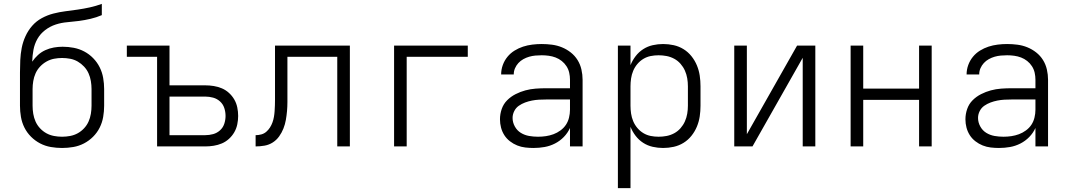

<svg xmlns="http://www.w3.org/2000/svg" viewBox="-20 -755 5515 990"><path d="M300 8Q271 8 242 3Q213 -2 187 -15.5Q161 -29 140 -50Q119 -71 106 -97Q93 -123 88 -152Q83 -181 83 -210V-296Q83 -317 83 -338Q83 -359 83 -381Q83 -413 84.5 -445Q86 -477 92 -508Q98 -539 111.5 -568.5Q125 -598 146 -622Q167 -646 195.5 -661.5Q224 -677 255 -685Q286 -693 317.5 -697Q349 -701 380.5 -705.5Q412 -710 443.5 -717Q475 -724 505 -735V-677Q477 -665 447 -658Q417 -651 387 -647Q357 -643 326.5 -640.5Q296 -638 267 -628.5Q238 -619 213 -600Q188 -581 173 -554.5Q158 -528 152.5 -498Q147 -468 146 -437Q159 -456 176 -471.5Q193 -487 214 -496.5Q235 -506 257.5 -510Q280 -514 303 -514Q332 -514 360.5 -508.5Q389 -503 414.5 -489.5Q440 -476 460.5 -455Q481 -434 494 -408Q507 -382 512 -353Q517 -324 517 -296V-210Q517 -181 512 -152Q507 -123 494 -97Q481 -71 460 -50Q439 -29 413 -15.5Q387 -2 358 3Q329 8 300 8ZM300 -50Q321 -50 342 -54Q363 -58 381 -68Q399 -78 413.5 -93.5Q428 -109 436.5 -128Q445 -147 448.5 -168Q452 -189 452 -210V-296Q452 -316 448.5 -337Q445 -358 436.5 -377Q428 -396 413.5 -411.5Q399 -427 381 -437.5Q363 -448 342 -452Q321 -456 300 -456Q279 -456 258.5 -452Q238 -448 219.5 -437.5Q201 -427 186.5 -411.5Q172 -396 163.5 -377Q155 -358 151.5 -337Q148 -316 148 -296V-210Q148 -189 151.5 -168Q155 -147 163.5 -128Q172 -109 186.5 -93.5Q201 -78 219 -68Q237 -58 258 -54Q279 -50 300 -50Z M790 0V-462H634V-520H854V-315H1038Q1060 -315 1082 -311.5Q1104 -308 1124 -299.5Q1144 -291 1160.5 -276Q1177 -261 1188 -242Q1199 -223 1203.5 -201Q1208 -179 1208 -157Q1208 -136 1203.5 -114Q1199 -92 1188 -73Q1177 -54 1160.5 -39Q1144 -24 1124 -15.5Q1104 -7 1082 -3.5Q1060 0 1038 0ZM854 -58H1038Q1059 -58 1079 -63.5Q1099 -69 1114.5 -83Q1130 -97 1136.5 -117Q1143 -137 1143 -157Q1143 -178 1136.5 -198Q1130 -218 1114.5 -232Q1099 -246 1079 -251.5Q1059 -257 1038 -257H854Z M1298 0V-58Q1313 -58 1327.5 -62Q1342 -66 1353 -75.5Q1364 -85 1372 -97.5Q1380 -110 1385 -124Q1390 -138 1392.5 -152.5Q1395 -167 1396 -182Q1397 -197 1397.5 -212Q1398 -227 1398 -241Q1398 -251 1398 -261Q1398 -271 1398 -281V-520H1784V0H1719V-462H1462V-280Q1462 -279 1462 -278Q1462 -277 1462 -275Q1462 -252 1462 -229Q1462 -206 1460 -183Q1458 -160 1454 -137Q1450 -114 1441.5 -92.5Q1433 -71 1419.5 -52Q1406 -33 1386.5 -20.5Q1367 -8 1344 -4Q1321 0 1298 0Z M2012 0V-520H2392V-462H2077V0Z M2731 8Q2710 8 2688.5 5.5Q2667 3 2647 -5Q2627 -13 2609.5 -26.5Q2592 -40 2580.5 -58Q2569 -76 2563.5 -97Q2558 -118 2558 -140Q2558 -167 2567 -193Q2576 -219 2595 -238Q2614 -257 2638.5 -269.5Q2663 -282 2689 -289Q2715 -296 2742 -298Q2769 -300 2796 -300H2919V-344Q2919 -362 2915 -380Q2911 -398 2901 -413.5Q2891 -429 2876.5 -440.5Q2862 -452 2845 -458.5Q2828 -465 2809.5 -467.5Q2791 -470 2773 -470Q2757 -470 2740.5 -468.5Q2724 -467 2708.5 -462.5Q2693 -458 2678.5 -450Q2664 -442 2653 -430Q2642 -418 2635.5 -403Q2629 -388 2629 -371H2564Q2564 -396 2572.5 -419.5Q2581 -443 2596.5 -462Q2612 -481 2633 -494Q2654 -507 2677 -514.5Q2700 -522 2724.5 -525Q2749 -528 2773 -528Q2800 -528 2826.5 -524.5Q2853 -521 2877.5 -511Q2902 -501 2923 -484.5Q2944 -468 2958 -445.5Q2972 -423 2978 -396.5Q2984 -370 2984 -344V0H2919V-95Q2907 -69 2887 -48.5Q2867 -28 2841.5 -15Q2816 -2 2788 3Q2760 8 2731 8ZM2754 -50Q2775 -50 2795 -53Q2815 -56 2834 -63Q2853 -70 2870 -82.5Q2887 -95 2898 -111.5Q2909 -128 2914 -148.5Q2919 -169 2919 -189V-242H2796Q2777 -242 2759 -241Q2741 -240 2723 -236.5Q2705 -233 2687.5 -226.5Q2670 -220 2655 -209.5Q2640 -199 2631.5 -182Q2623 -165 2623 -147Q2623 -124 2634.5 -103Q2646 -82 2665.5 -70Q2685 -58 2708 -54Q2731 -50 2754 -50Z M3166 215V-520H3231V-419Q3241 -444 3257.5 -465.5Q3274 -487 3296.5 -501.5Q3319 -516 3345.5 -522Q3372 -528 3399 -528Q3427 -528 3454 -522Q3481 -516 3504.5 -501.5Q3528 -487 3545.5 -465Q3563 -443 3573.5 -417.5Q3584 -392 3588 -365Q3592 -338 3592 -310V-210Q3592 -182 3588 -155Q3584 -128 3573.5 -102.5Q3563 -77 3545.5 -55Q3528 -33 3504.5 -18.5Q3481 -4 3454 2Q3427 8 3399 8Q3372 8 3345.5 2Q3319 -4 3296.5 -18.5Q3274 -33 3257.5 -54.5Q3241 -76 3231 -101V215ZM3376 -50Q3397 -50 3417.5 -54Q3438 -58 3456.5 -68Q3475 -78 3489 -94Q3503 -110 3511.5 -129Q3520 -148 3523.5 -168.5Q3527 -189 3527 -210V-310Q3527 -331 3523.5 -351.5Q3520 -372 3511.5 -391Q3503 -410 3489 -426Q3475 -442 3456.5 -452Q3438 -462 3417.5 -466Q3397 -470 3376 -470Q3355 -470 3335 -466Q3315 -462 3297.5 -451.5Q3280 -441 3266.5 -425Q3253 -409 3245 -390Q3237 -371 3234 -350.5Q3231 -330 3231 -310V-210Q3231 -190 3234 -169.5Q3237 -149 3245 -130Q3253 -111 3266.5 -95Q3280 -79 3297.5 -68.5Q3315 -58 3335 -54Q3355 -50 3376 -50Z M3766 0V-520H3831V-63L4090 -520H4184V0H4119V-457L3860 0Z M4366 0V-520H4431V-298H4719V-520H4784V0H4719V-240H4431V0Z M5131 8Q5110 8 5088.5 5.5Q5067 3 5047 -5Q5027 -13 5009.5 -26.5Q4992 -40 4980.5 -58Q4969 -76 4963.5 -97Q4958 -118 4958 -140Q4958 -167 4967 -193Q4976 -219 4995 -238Q5014 -257 5038.5 -269.5Q5063 -282 5089 -289Q5115 -296 5142 -298Q5169 -300 5196 -300H5319V-344Q5319 -362 5315 -380Q5311 -398 5301 -413.5Q5291 -429 5276.5 -440.5Q5262 -452 5245 -458.5Q5228 -465 5209.5 -467.5Q5191 -470 5173 -470Q5157 -470 5140.5 -468.5Q5124 -467 5108.5 -462.5Q5093 -458 5078.5 -450Q5064 -442 5053 -430Q5042 -418 5035.5 -403Q5029 -388 5029 -371H4964Q4964 -396 4972.5 -419.5Q4981 -443 4996.5 -462Q5012 -481 5033 -494Q5054 -507 5077 -514.5Q5100 -522 5124.5 -525Q5149 -528 5173 -528Q5200 -528 5226.5 -524.5Q5253 -521 5277.5 -511Q5302 -501 5323 -484.5Q5344 -468 5358 -445.5Q5372 -423 5378 -396.5Q5384 -370 5384 -344V0H5319V-95Q5307 -69 5287 -48.5Q5267 -28 5241.5 -15Q5216 -2 5188 3Q5160 8 5131 8ZM5154 -50Q5175 -50 5195 -53Q5215 -56 5234 -63Q5253 -70 5270 -82.5Q5287 -95 5298 -111.5Q5309 -128 5314 -148.5Q5319 -169 5319 -189V-242H5196Q5177 -242 5159 -241Q5141 -240 5123 -236.5Q5105 -233 5087.5 -226.5Q5070 -220 5055 -209.5Q5040 -199 5031.5 -182Q5023 -165 5023 -147Q5023 -124 5034.5 -103Q5046 -82 5065.5 -70Q5085 -58 5108 -54Q5131 -50 5154 -50Z"/></svg>

Font: Iosevka Aile Custom Light
Style: Regular
Weight: 300
Designer: Belleve Invis
Foundry: Belleve Invis
Version: Version 17.0.2; ttfautohint (v1.8.3)